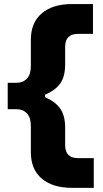

<svg xmlns="http://www.w3.org/2000/svg" viewBox="-20 -799 508 946"><path d="M334 126.5Q239.5 126.5 185.8 81Q132 35.5 132 -49V-178Q132 -220 112.5 -240.5Q93 -261 61 -261H18V-391H61Q93 -391 112.5 -411.5Q132 -432 132 -473.5V-603Q132 -687.5 185.8 -733.2Q239.5 -779 334 -779H438V-632H364Q301 -632 301 -568V-481.5Q301 -422 277 -388Q253 -354 202 -332.5V-319.5Q253 -298.5 277 -263.5Q301 -228.5 301 -170.5V-84Q301 -20 364 -20H442V126.5Z"/></svg>

Font: Commissioner ExtraBold
Style: Regular
Weight: 800
Designer: Kostas Bartsokas
Foundry: Kostas Bartsokas
Version: Version 1.000; ttfautohint (v1.8.3)